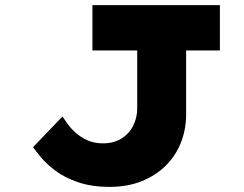

<svg xmlns="http://www.w3.org/2000/svg" viewBox="-20 -720 954 750"><path d="M408 10Q338 10 285.5 -8Q233 -26 197.5 -52.5Q162 -79 140.5 -105Q119 -131 109 -145L224 -265Q232 -253 244.5 -235.5Q257 -218 276 -201Q295 -184 321.5 -172Q348 -160 382 -160Q424 -160 454 -178.5Q484 -197 500 -228.5Q516 -260 516 -297V-523H341V-700H839V-523H707V-273Q707 -214 686.5 -162.5Q666 -111 627 -72.5Q588 -34 533 -12Q478 10 408 10Z"/></svg>

Font: Lexend Zetta ExtraBold
Style: Regular
Weight: 800
Designer: Bonnie Shaver-Troup, Thomas Jockin
Foundry: Lexend
Version: Version 1.007